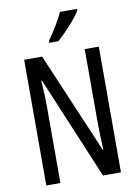

<svg xmlns="http://www.w3.org/2000/svg" viewBox="-101 -1008 770 1074"><g transform="rotate(-10 284.5 -471.5)"><path d="M414 -934V-943H317C296 -898 266 -848 228 -794V-783H280C321 -819 389 -892 414 -934ZM497 0V-714H417V-286C417 -248 419 -200 422 -141H419L175 -714H73V0H153V-438C153 -479 151 -527 147 -582H151L395 0Z"/></g></svg>

Font: Noto Sans Gurmukhi UI ExtraCondensed
Style: Regular
Weight: 400
Width: 2
Designer: Jelle Bosma - Monotype Design Team
Foundry: Monotype Imaging Inc.
Version: Version 2.004